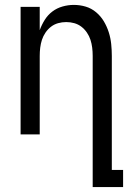

<svg xmlns="http://www.w3.org/2000/svg" viewBox="-20 -548 540 783"><path d="M358 215V-320Q358 -337 356 -353.5Q354 -370 349 -385.5Q344 -401 334.5 -415Q325 -429 312 -439Q299 -449 283 -453.5Q267 -458 250 -458Q233 -458 217 -453.5Q201 -449 188 -439Q175 -429 165.5 -415Q156 -401 151 -385.5Q146 -370 144 -353.5Q142 -337 142 -320V0H64V-520H142V-425Q150 -447 162.5 -467Q175 -487 193.5 -501Q212 -515 235 -521.5Q258 -528 281 -528Q306 -528 329.5 -521Q353 -514 372 -498Q391 -482 403.5 -461Q416 -440 423.5 -416.5Q431 -393 433.5 -368.5Q436 -344 436 -320V145H482V215Z"/></svg>

Font: Iosevka Fixed
Style: Regular
Weight: 400
Monospace: yes
Designer: Belleve Invis
Foundry: Belleve Invis
Version: Version 33.2.4